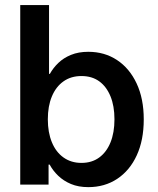

<svg xmlns="http://www.w3.org/2000/svg" viewBox="-20 -748 640 778"><path d="M337.9 10.3Q297.9 10.3 267.6 -2.4Q237.3 -15.1 215.8 -35.9Q194.3 -56.6 181.2 -81.1H176.8V0H62V-727.5H178.7V-448.7H182.1Q195.3 -472.7 216.3 -492.9Q237.3 -513.2 267.6 -525.6Q297.9 -538.1 337.9 -538.1Q403.8 -538.1 454.3 -504.6Q504.9 -471.2 533.7 -409.7Q562.5 -348.1 562.5 -264.2Q562.5 -180.2 534.2 -118.7Q505.9 -57.1 455.1 -23.4Q404.3 10.3 337.9 10.3ZM310.1 -87.9Q352.1 -87.9 381.8 -109.6Q411.6 -131.3 427.7 -170.9Q443.8 -210.4 443.8 -264.6Q443.8 -318.4 427.7 -357.7Q411.6 -397 382.1 -418.5Q352.5 -439.9 310.1 -439.9Q267.6 -439.9 237.1 -418.2Q206.5 -396.5 190.2 -357.2Q173.8 -317.9 173.8 -264.6Q173.8 -211.4 190.2 -171.6Q206.5 -131.8 237.3 -109.9Q268.1 -87.9 310.1 -87.9Z"/></svg>

Font: Inter Cardless Tabular Medium
Style: Regular
Weight: 500
Designer: Rasmus Andersson
Foundry: rsms
Version: Version 4.000;git-4fc901f